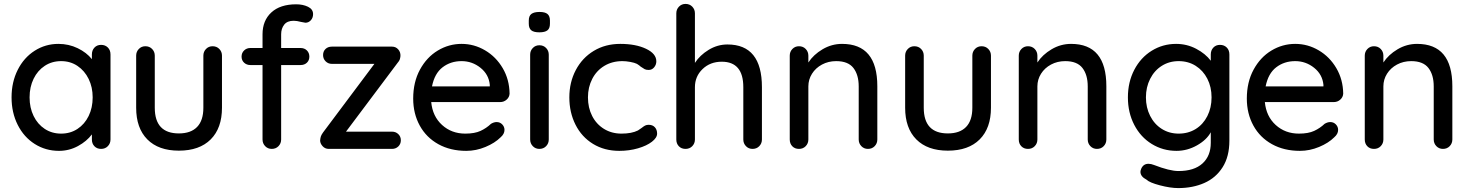

<svg xmlns="http://www.w3.org/2000/svg" viewBox="-20 -760 7504 980"><path d="M544 -482V-48Q544 -28 530.5 -14Q517 0 496 0Q475 0 462 -13.5Q449 -27 449 -48V-74Q423 -39 378 -14.5Q333 10 281 10Q213 10 157.5 -25Q102 -60 70.5 -122.5Q39 -185 39 -263Q39 -341 70.5 -403.5Q102 -466 157 -501Q212 -536 278 -536Q331 -536 376.5 -514Q422 -492 449 -458V-482Q449 -503 462 -517Q475 -531 496 -531Q517 -531 530.5 -517.5Q544 -504 544 -482ZM453 -263Q453 -315 432.5 -357Q412 -399 375.5 -423.5Q339 -448 292 -448Q245 -448 208.5 -424Q172 -400 151.5 -358Q131 -316 131 -263Q131 -210 151.5 -168Q172 -126 208.5 -102Q245 -78 292 -78Q339 -78 375.5 -102Q412 -126 432.5 -168Q453 -210 453 -263Z M1113 -476V-210Q1113 -106 1055.5 -48.5Q998 9 893 9Q789 9 732 -48.5Q675 -106 675 -210V-476Q675 -496 688.5 -510Q702 -524 722 -524Q743 -524 756.5 -510Q770 -496 770 -476V-210Q770 -79 893 -79Q954 -79 986 -112Q1018 -145 1018 -210V-476Q1018 -496 1031.5 -510Q1045 -524 1065 -524Q1086 -524 1099.5 -510Q1113 -496 1113 -476Z M1415 -585V-515H1514Q1534 -515 1546.5 -502.5Q1559 -490 1559 -471Q1559 -452 1546.5 -440Q1534 -428 1514 -428H1415V-48Q1415 -28 1401.5 -14Q1388 0 1367 0Q1347 0 1333.5 -14Q1320 -28 1320 -48V-428H1258Q1239 -428 1226 -440Q1213 -452 1213 -471Q1213 -490 1226 -502.5Q1239 -515 1258 -515H1320V-585Q1320 -655 1365 -696.5Q1410 -738 1492 -738Q1526 -738 1552 -725.5Q1578 -713 1578 -688Q1578 -669 1566.5 -656.5Q1555 -644 1539 -644Q1535 -644 1517 -648Q1495 -654 1479 -654Q1446 -654 1430.5 -634Q1415 -614 1415 -585Z M2026 -44Q2026 -25 2013 -12.5Q2000 0 1981 0H1658Q1639 0 1626.5 -14Q1614 -28 1614 -43Q1615 -56 1618 -64.5Q1621 -73 1629 -84L1891 -434H1674Q1655 -434 1642 -447Q1629 -460 1629 -479Q1629 -498 1641.5 -510Q1654 -522 1674 -522H1981Q2000 -522 2012.5 -508Q2025 -494 2024 -474Q2023 -464 2020.5 -456.5Q2018 -449 2010 -440L1746 -88H1981Q2000 -88 2013 -75.5Q2026 -63 2026 -44Z M2533 -239H2181Q2188 -166 2236.5 -122Q2285 -78 2355 -78Q2403 -78 2433 -92Q2463 -106 2486 -128Q2501 -137 2515 -137Q2532 -137 2543.5 -125Q2555 -113 2555 -97Q2555 -76 2535 -59Q2506 -30 2458 -10Q2410 10 2360 10Q2279 10 2217.5 -24Q2156 -58 2122.5 -119Q2089 -180 2089 -257Q2089 -341 2123.5 -404.5Q2158 -468 2214.5 -502Q2271 -536 2336 -536Q2400 -536 2456 -503Q2512 -470 2546 -412Q2580 -354 2581 -282Q2580 -264 2566 -251.5Q2552 -239 2533 -239ZM2185 -319H2480V-327Q2475 -380 2432.5 -414Q2390 -448 2336 -448Q2280 -448 2239 -416.5Q2198 -385 2185 -319Z M2733 0Q2713 0 2699.5 -14Q2686 -28 2686 -48V-481Q2686 -501 2699.5 -515Q2713 -529 2733 -529Q2754 -529 2767.5 -515Q2781 -501 2781 -481V-48Q2781 -28 2767.5 -14Q2754 0 2733 0ZM2679 -639V-655Q2679 -679 2692.5 -689Q2706 -699 2734 -699Q2762 -699 2774.5 -688.5Q2787 -678 2787 -655V-639Q2787 -615 2774 -605Q2761 -595 2733 -595Q2704 -595 2691.5 -605.5Q2679 -616 2679 -639Z M3330 -447Q3330 -430 3319 -416.5Q3308 -403 3291 -403Q3278 -403 3270.5 -407Q3263 -411 3250 -420Q3244 -426 3231 -434Q3219 -440 3197 -444Q3175 -448 3157 -448Q3105 -448 3065 -424Q3025 -400 3003 -357.5Q2981 -315 2981 -263Q2981 -210 3002.5 -168Q3024 -126 3063 -102Q3102 -78 3152 -78Q3204 -78 3236 -94Q3243 -98 3255 -107Q3265 -115 3272.5 -119Q3280 -123 3291 -123Q3311 -123 3322.5 -110.5Q3334 -98 3334 -78Q3334 -57 3307.5 -36.5Q3281 -16 3236.5 -3Q3192 10 3141 10Q3065 10 3007 -25.5Q2949 -61 2917.5 -123.5Q2886 -186 2886 -263Q2886 -340 2919 -402.5Q2952 -465 3011 -500.5Q3070 -536 3146 -536Q3225 -536 3277.5 -511Q3330 -486 3330 -447Z M3869 -315V-48Q3869 -28 3855.5 -14Q3842 0 3821 0Q3801 0 3787.5 -14Q3774 -28 3774 -48V-315Q3774 -445 3664 -445Q3605 -445 3566 -407.5Q3527 -370 3527 -315V-48Q3527 -28 3513.5 -14Q3500 0 3479 0Q3458 0 3445 -13.5Q3432 -27 3432 -48V-692Q3432 -712 3445.5 -726Q3459 -740 3479 -740Q3500 -740 3513.5 -726Q3527 -712 3527 -692V-439Q3552 -478 3597 -505.5Q3642 -533 3693 -533Q3869 -533 3869 -315Z M4458 -320V-48Q4458 -28 4444.5 -14Q4431 0 4410 0Q4390 0 4376.5 -14Q4363 -28 4363 -48V-319Q4363 -378 4336 -413Q4309 -448 4248 -448Q4208 -448 4175.5 -430.5Q4143 -413 4124.5 -383.5Q4106 -354 4106 -319V-48Q4106 -28 4092.5 -14Q4079 0 4058 0Q4037 0 4024 -13.5Q4011 -27 4011 -48V-476Q4011 -496 4024.5 -510Q4038 -524 4058 -524Q4079 -524 4092.5 -510Q4106 -496 4106 -476V-441Q4132 -481 4178.5 -508.5Q4225 -536 4278 -536Q4458 -536 4458 -320Z M5038 -476V-210Q5038 -106 4980.5 -48.5Q4923 9 4818 9Q4714 9 4657 -48.5Q4600 -106 4600 -210V-476Q4600 -496 4613.5 -510Q4627 -524 4647 -524Q4668 -524 4681.5 -510Q4695 -496 4695 -476V-210Q4695 -79 4818 -79Q4879 -79 4911 -112Q4943 -145 4943 -210V-476Q4943 -496 4956.5 -510Q4970 -524 4990 -524Q5011 -524 5024.5 -510Q5038 -496 5038 -476Z M5627 -320V-48Q5627 -28 5613.5 -14Q5600 0 5579 0Q5559 0 5545.5 -14Q5532 -28 5532 -48V-319Q5532 -378 5505 -413Q5478 -448 5417 -448Q5377 -448 5344.5 -430.5Q5312 -413 5293.5 -383.5Q5275 -354 5275 -319V-48Q5275 -28 5261.5 -14Q5248 0 5227 0Q5206 0 5193 -13.5Q5180 -27 5180 -48V-476Q5180 -496 5193.5 -510Q5207 -524 5227 -524Q5248 -524 5261.5 -510Q5275 -496 5275 -476V-441Q5301 -481 5347.5 -508.5Q5394 -536 5447 -536Q5627 -536 5627 -320Z M6255 -482V-42Q6255 39 6220.5 93.5Q6186 148 6127 174Q6068 200 5994 200Q5954 200 5900.5 186Q5847 172 5832 157Q5801 141 5801 117Q5801 111 5805 101Q5816 76 5842 76Q5855 76 5870 82Q5950 113 5995 113Q6075 113 6117.5 74.5Q6160 36 6160 -31V-85Q6139 -46 6089.5 -18Q6040 10 5985 10Q5916 10 5859 -25Q5802 -60 5769.5 -122.5Q5737 -185 5737 -263Q5737 -341 5769.5 -403.5Q5802 -466 5858.5 -501Q5915 -536 5983 -536Q6038 -536 6085.5 -511Q6133 -486 6160 -450V-482Q6160 -503 6173 -517Q6186 -531 6207 -531Q6228 -531 6241.5 -517.5Q6255 -504 6255 -482ZM6164 -263Q6164 -316 6142.5 -358Q6121 -400 6083 -424Q6045 -448 5996 -448Q5948 -448 5910 -424Q5872 -400 5850.5 -357.5Q5829 -315 5829 -263Q5829 -211 5850.5 -168.5Q5872 -126 5910 -102Q5948 -78 5996 -78Q6045 -78 6083 -101.5Q6121 -125 6142.5 -167.5Q6164 -210 6164 -263Z M6788 -239H6436Q6443 -166 6491.5 -122Q6540 -78 6610 -78Q6658 -78 6688 -92Q6718 -106 6741 -128Q6756 -137 6770 -137Q6787 -137 6798.5 -125Q6810 -113 6810 -97Q6810 -76 6790 -59Q6761 -30 6713 -10Q6665 10 6615 10Q6534 10 6472.5 -24Q6411 -58 6377.5 -119Q6344 -180 6344 -257Q6344 -341 6378.5 -404.5Q6413 -468 6469.5 -502Q6526 -536 6591 -536Q6655 -536 6711 -503Q6767 -470 6801 -412Q6835 -354 6836 -282Q6835 -264 6821 -251.5Q6807 -239 6788 -239ZM6440 -319H6735V-327Q6730 -380 6687.5 -414Q6645 -448 6591 -448Q6535 -448 6494 -416.5Q6453 -385 6440 -319Z M7393 -320V-48Q7393 -28 7379.5 -14Q7366 0 7345 0Q7325 0 7311.5 -14Q7298 -28 7298 -48V-319Q7298 -378 7271 -413Q7244 -448 7183 -448Q7143 -448 7110.5 -430.5Q7078 -413 7059.5 -383.5Q7041 -354 7041 -319V-48Q7041 -28 7027.5 -14Q7014 0 6993 0Q6972 0 6959 -13.5Q6946 -27 6946 -48V-476Q6946 -496 6959.5 -510Q6973 -524 6993 -524Q7014 -524 7027.5 -510Q7041 -496 7041 -476V-441Q7067 -481 7113.5 -508.5Q7160 -536 7213 -536Q7393 -536 7393 -320Z"/></svg>

Font: Quicksand Medium
Style: Regular
Weight: 500
Designer: Andrew Paglinawan
Foundry: Andrew Paglinawan
Version: Version 3.000